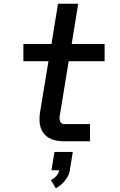

<svg xmlns="http://www.w3.org/2000/svg" viewBox="-20 -755 640 1026"><path d="M323 0Q302 0 282 -3.5Q262 -7 245 -16Q228 -25 215.5 -40Q203 -55 197 -74Q191 -93 191 -113.5Q191 -134 194 -155L239 -428H105V-520H255L290 -735H398L363 -520H539V-428H347L300 -140Q298 -132 298 -124Q298 -116 300.5 -108.5Q303 -101 309 -96.5Q315 -92 323 -92H461V0ZM278 251 252 207Q268 200 280.5 186Q293 172 296 155H255L271 57H369L353 155Q351 170 344 184Q337 198 327 210.5Q317 223 304.5 233.5Q292 244 278 251Z"/></svg>

Font: Iosevka SS04 SmBd Ex Obl
Style: Regular
Weight: 600
Width: 7
Italic angle: -9°
Monospace: yes
Designer: Belleve Invis
Foundry: Belleve Invis
Version: Version 19.0.0; ttfautohint (v1.8.4)